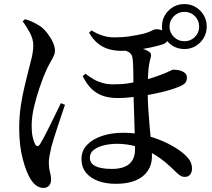

<svg xmlns="http://www.w3.org/2000/svg" viewBox="-20 -856 1040 940"><path d="M546 44Q500 44 462 30.5Q424 17 401.5 -10Q379 -37 379 -78Q379 -118 406 -146.5Q433 -175 479.5 -190.5Q526 -206 584 -206Q649 -206 705.5 -190Q762 -174 805.5 -151.5Q849 -129 875 -107Q898 -88 909 -70.5Q920 -53 920 -30Q920 -13 911 -1.5Q902 10 885 10Q870 10 858.5 1Q847 -8 836 -19Q786 -69 739.5 -97.5Q693 -126 647 -139Q601 -152 553 -152Q521 -152 490.5 -145Q460 -138 440 -123Q420 -108 420 -84Q420 -56 447.5 -42.5Q475 -29 527 -29Q585 -29 613 -53.5Q641 -78 641 -123Q641 -161 639.5 -203.5Q638 -246 637 -287Q636 -328 634.5 -363.5Q633 -399 633 -425Q633 -450 633 -478Q633 -506 632 -531Q631 -556 629 -571Q626 -594 606.5 -603Q587 -612 572 -616L608 -632Q626 -630 644 -626Q662 -622 678.5 -617Q695 -612 706 -605Q717 -599 719 -590.5Q721 -582 716 -568Q708 -539 705.5 -498Q703 -457 703 -414Q703 -368 706 -321.5Q709 -275 713 -232Q717 -189 720.5 -153Q724 -117 724 -90Q724 -50 703.5 -19.5Q683 11 644 27.5Q605 44 546 44ZM192 64Q178 64 162.5 55.5Q147 47 131 23Q109 -11 91.5 -77Q74 -143 74 -228Q74 -286 82 -339Q90 -392 101 -436Q112 -480 119 -510Q124 -530 129.5 -550.5Q135 -571 139 -592.5Q143 -614 143 -634Q143 -666 125 -698Q107 -730 91 -752L103 -762Q121 -757 138.5 -749Q156 -741 175 -729Q193 -717 210 -695.5Q227 -674 238 -651Q249 -628 249 -608Q249 -595 242.5 -581Q236 -567 224.5 -547.5Q213 -528 200 -497Q189 -471 174 -427.5Q159 -384 147 -334.5Q135 -285 135 -240Q135 -209 139.5 -187.5Q144 -166 151 -152Q156 -141 162.5 -140.5Q169 -140 176 -150Q183 -161 196.5 -186.5Q210 -212 225 -242.5Q240 -273 254.5 -302.5Q269 -332 278 -351L298 -343Q291 -321 281.5 -293.5Q272 -266 262.5 -237Q253 -208 245 -182.5Q237 -157 232 -139Q226 -114 222.5 -94Q219 -74 219 -60Q219 -34 224.5 -14.5Q230 5 230 24Q230 41 220.5 52.5Q211 64 192 64ZM555 -376Q519 -376 488 -385.5Q457 -395 431.5 -418Q406 -441 385 -483L398 -495Q418 -480 437.5 -468.5Q457 -457 481 -450Q505 -443 537 -443Q579 -443 611.5 -448.5Q644 -454 668 -460Q702 -467 733 -477.5Q764 -488 786 -497Q805 -505 815 -510Q825 -515 828 -515Q833 -515 844 -514Q855 -513 867 -509Q879 -505 887 -497Q895 -489 895 -475Q895 -461 887.5 -451Q880 -441 858 -432Q819 -416 769.5 -404.5Q720 -393 674 -386Q641 -382 613 -379Q585 -376 555 -376ZM575 -607Q542 -607 512.5 -615.5Q483 -624 459 -643.5Q435 -663 416 -696L428 -707Q456 -690 483 -681.5Q510 -673 540 -673Q582 -673 617 -678.5Q652 -684 683 -691Q711 -699 724 -706Q737 -713 744 -713Q767 -713 784.5 -702Q802 -691 802 -672Q802 -659 796 -651.5Q790 -644 780 -640Q756 -632 719.5 -624Q683 -616 644.5 -611.5Q606 -607 575 -607ZM883 -616Q837 -616 805 -648Q773 -680 773 -726Q773 -772 805 -804Q837 -836 883 -836Q928 -836 960 -804Q992 -772 992 -726Q992 -680 960 -648Q928 -616 883 -616ZM883 -654Q913 -654 934 -675Q955 -696 955 -726Q955 -756 934 -777Q913 -798 883 -798Q853 -798 831.5 -777Q810 -756 810 -726Q810 -696 831.5 -675Q853 -654 883 -654Z"/></svg>

Font: Noto Serif JP ExtraLight SemiBold
Style: Regular
Weight: 600
Version: Version 2.003-H1;hotconv 1.1.1;makeotfexe 2.6.0